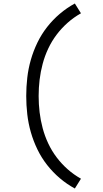

<svg xmlns="http://www.w3.org/2000/svg" viewBox="-20 -874 590 1098"><path d="M408 204Q362 179 322 145Q282 111 249.5 69.5Q217 28 194 -19.5Q171 -67 156.5 -117.5Q142 -168 136 -220.5Q130 -273 130 -325Q130 -377 136 -429.5Q142 -482 156.5 -532.5Q171 -583 194 -630.5Q217 -678 249.5 -719.5Q282 -761 322 -795Q362 -829 408 -854L443 -798Q402 -775 367 -744Q332 -713 304 -676Q276 -639 256 -596.5Q236 -554 224 -509Q212 -464 206.5 -418Q201 -372 201 -325Q201 -278 206.5 -232Q212 -186 224 -141Q236 -96 256 -53.5Q276 -11 304 26Q332 63 367 94Q402 125 443 148Z"/></svg>

Font: Lode
Style: Regular
Weight: 400
Monospace: yes
Designer: Belleve Invis
Foundry: Belleve Invis
Version: Version 29.2.0; ttfautohint (v1.8.3)